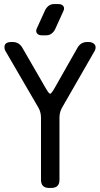

<svg xmlns="http://www.w3.org/2000/svg" viewBox="-20 -916 493 946"><path d="M182 -30Q182 10 222 10H233Q273 10 273 -30V-336Q273 -364 286 -386L444 -661Q451 -671 451 -683Q451 -694 441.5 -701.5Q432 -709 416 -709H410Q378 -709 362 -681L249 -482Q233 -454 227 -454Q221 -454 205 -482L90 -681Q74 -709 42 -709H36Q2 -709 2 -684Q2 -671 9 -661L169 -386Q182 -364 182 -336ZM186 -742H207Q224 -742 235.5 -751.5Q247 -761 253 -775L293 -863Q299 -877 291.5 -886.5Q284 -896 268 -896H247Q230 -896 218.5 -886.5Q207 -877 201 -863L161 -775Q155 -761 162.5 -751.5Q170 -742 186 -742Z"/></svg>

Font: WDXL Lubrifont JP N
Style: Regular
Weight: 400
Designer: [WDXL Lubrifont] Copyright 2020-2022 (c) NightFurySL2001, Skr-ZERO; [ZCOOL QingKe HuangYou] Copyright 2018-2022 (c) The 
Version: Version 2.001;hotconv 1.1.1;makeotfexe 2.6.0